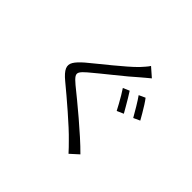

<svg xmlns="http://www.w3.org/2000/svg" viewBox="-186 -1056 1372 1372"><g transform="rotate(45 500.0 -369.5)"><path d="M643.1 -566.9Q655.3 -548.3 671.6 -521.2Q688 -494.1 703.6 -466.8Q719.2 -439.5 730 -420.9L679.7 -398.9Q669.4 -418.9 654.5 -446Q639.6 -473.1 623.8 -499.8Q607.9 -526.4 594.7 -545.9ZM758.8 -611.8Q772 -595.2 788.6 -569.1Q805.2 -543 821 -515.9Q836.9 -488.8 847.7 -469.2L798.8 -446.8Q780.8 -478.5 755.9 -520Q731 -561.5 710.9 -589.8ZM692.9 -741.2Q677.7 -729 658.2 -712.4Q638.7 -695.8 627 -686Q601.1 -662.6 563.5 -631.3Q525.9 -600.1 484.1 -566.4Q442.4 -532.7 403.6 -501.2Q364.7 -469.7 336.9 -445.8Q305.7 -419.4 295.4 -402.1Q285.2 -384.8 296.1 -367.2Q307.1 -349.6 340.8 -321.8Q376 -293.5 423.6 -254.4Q471.2 -215.3 523.4 -170.9Q575.7 -126.5 625.7 -81.5Q675.8 -36.6 715.8 3.9L652.8 61Q623 27.8 586.9 -7.8Q560.1 -35.6 520.5 -72Q481 -108.4 436 -147.5Q391.1 -186.5 347.7 -223.4Q304.2 -260.3 269 -289.1Q221.7 -328.1 208.7 -357.7Q195.8 -387.2 213.4 -416.3Q231 -445.3 274.9 -482.9Q303.2 -506.8 343.5 -539.3Q383.8 -571.8 427 -607.4Q470.2 -643.1 508.8 -676.5Q547.4 -710 572.8 -735.8Q586.4 -750.5 602.1 -768.6Q617.7 -786.6 626 -799.8Z"/></g></svg>

Font: Shanggu Mono N
Style: Regular
Weight: 350
Designer: GuiWonder
Version: Version 1.021